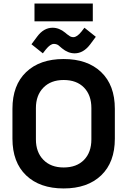

<svg xmlns="http://www.w3.org/2000/svg" viewBox="-20 -1046 716 1080"><path d="M50 -266V-434Q50 -567 127 -640.5Q204 -714 338 -714Q472 -714 549 -640.5Q626 -567 626 -434V-266Q626 -133 549 -59.5Q472 14 338 14Q204 14 127 -59.5Q50 -133 50 -266ZM338 -104Q411 -104 452.5 -146.5Q494 -189 494 -262V-438Q494 -511 452.5 -553.5Q411 -596 338 -596Q266 -596 224 -553Q182 -510 182 -438V-262Q182 -190 224 -147Q266 -104 338 -104ZM238 -768 221 -746 157 -797 189 -840Q226 -890 276 -890Q313 -890 347 -862Q350 -859 357 -853.5Q364 -848 368 -846Q378 -837 393 -837Q413 -837 438 -868L455 -890L519 -839L487 -796Q449 -746 400 -746Q363 -746 329 -774Q328 -775 309 -791Q298 -799 283 -799Q263 -799 238 -768ZM502 -926H174V-1026H502Z"/></svg>

Font: Rootstock Sans Headline
Style: Bold
Weight: 700
Designer: Florian Karsten
Foundry: Florian Karsten
Version: Version 2.000;FEAKit 1.0